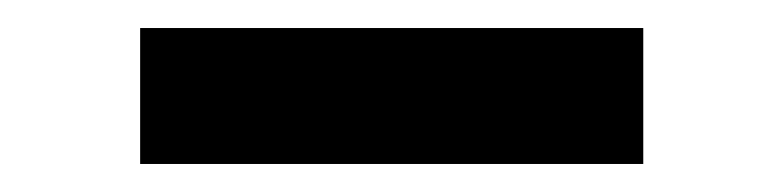

<svg xmlns="http://www.w3.org/2000/svg" viewBox="-20 -706 559 137"><path d="M80 -589H439V-686H80Z"/></svg>

Font: Jost Medium
Style: Regular
Weight: 500
Version: Version 3.710